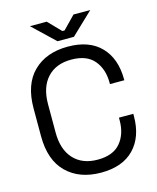

<svg xmlns="http://www.w3.org/2000/svg" viewBox="-130 -968 877 1072"><g transform="rotate(-15 309.0 -432.5)"><path d="M48 -270V-430Q48 -569 122 -641.5Q196 -714 321 -714Q445 -714 511.5 -645Q578 -576 578 -456V-451H495V-459Q495 -538 452.5 -588.5Q410 -639 321 -639Q232 -639 182 -584.5Q132 -530 132 -432V-268Q132 -170 182 -115.5Q232 -61 321 -61Q410 -61 452.5 -111.5Q495 -162 495 -241V-257H578V-244Q578 -124 511.5 -55Q445 14 321 14Q196 14 122 -58.5Q48 -131 48 -270ZM274 -758 147 -879H244L315 -806H328L399 -879H496L369 -758Z"/></g></svg>

Font: Space Grotesk Frontify
Style: Regular
Weight: 400
Designer: Florian Karsten
Version: Version 2.000